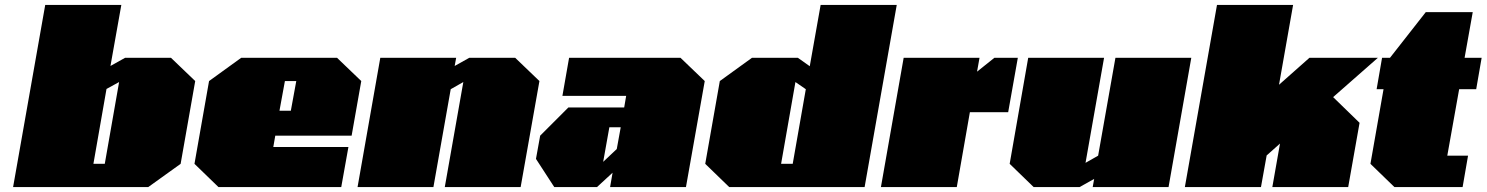

<svg xmlns="http://www.w3.org/2000/svg" viewBox="-20 -757 6016 777"><path d="M33 0 163 -737H471L427 -490L486 -523H672L770 -429L711 -94L580 0ZM358 -94H404L462 -425L411 -397Z M864 0 767 -94 826 -429 956 -523H1344L1442 -429L1403 -208H1094L1086 -162H1390L1361 0ZM1111 -309H1157L1179 -429H1133Z M1427 0 1519 -523H1826L1820 -490L1879 -523H2065L2163 -429L2087 0H1780L1855 -425L1804 -396L1734 0Z M2223 0 2149 -114 2166 -208 2280 -322H2506L2514 -369H2256L2283 -523H2734L2832 -429L2756 0H2449L2459 -58L2396 0ZM2421 -102 2476 -154 2492 -242H2446Z M2931 0 2834 -94 2893 -429 3023 -523H3209L3257 -489L3301 -737H3609L3479 0ZM3141 -94H3188L3241 -396L3199 -425Z M3545 0 3637 -523H3944L3934 -467L4004 -523H4099L4060 -303H3905L3852 0Z M4163 0 4066 -94 4141 -523H4448L4373 -98L4424 -127L4494 -523H4801L4709 0H4402L4408 -33L4349 0Z M4775 0 4905 -737H5213L5156 -414L5279 -523H5556L5375 -364L5482 -260L5436 0H5129L5160 -176L5106 -128L5083 0Z M5623 0 5526 -94 5579 -396H5551L5573 -523H5605L5750 -708H5940L5907 -523H5976L5954 -396H5885L5837 -127H5921L5899 0Z"/></svg>

Font: Tomorrow Black
Style: Italic
Weight: 900
Italic angle: -10°
Designer: Tony de Marco, Monica Rizzolli
Foundry: Just in Type
Version: Version 2.002